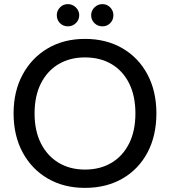

<svg xmlns="http://www.w3.org/2000/svg" viewBox="-20 -901 827 933"><path d="M393 12Q290 12 212 -33.5Q134 -79 90 -160.5Q46 -242 46 -350Q46 -457 90 -538.5Q134 -620 212 -666Q290 -712 393 -712Q497 -712 575.5 -666Q654 -620 697 -538.5Q740 -457 740 -350Q740 -242 697 -160.5Q654 -79 575.5 -33.5Q497 12 393 12ZM393 -77Q467 -77 522 -110Q577 -143 607.5 -204Q638 -265 638 -350Q638 -435 607.5 -496Q577 -557 522 -589.5Q467 -622 393 -622Q320 -622 265 -589.5Q210 -557 179 -496Q148 -435 148 -350Q148 -265 179 -204Q210 -143 265 -110Q320 -77 393 -77ZM310 -773Q287 -773 271.5 -788.5Q256 -804 256 -827Q256 -849 271.5 -865Q287 -881 310 -881Q332 -881 348.5 -865Q365 -849 365 -827Q365 -804 348.5 -788.5Q332 -773 310 -773ZM478 -773Q455 -773 439 -788.5Q423 -804 423 -827Q423 -849 439 -865Q455 -881 478 -881Q500 -881 515.5 -865Q531 -849 531 -827Q531 -804 515.5 -788.5Q500 -773 478 -773Z"/></svg>

Font: DM Sans 24pt Medium
Style: Regular
Weight: 500
Designer: Colophon Foundry, Jonny Pinhorn
Foundry: Colophon Foundry
Version: Version 4.004;gftools[0.9.30]